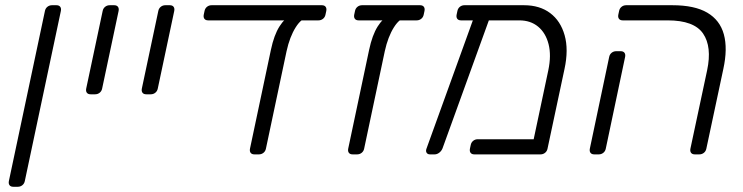

<svg xmlns="http://www.w3.org/2000/svg" viewBox="-20 -591 2846 735"><path d="M31 124Q21 124 16.5 118Q12 112 14 102L152 -549Q154 -559 161.5 -565Q169 -571 179 -571H196Q206 -571 210.5 -565Q215 -559 213 -549L75 102Q73 112 65.5 118Q58 124 48 124Z M327 -230Q317 -230 312.5 -236Q308 -242 310 -252L373 -549Q375 -559 382.5 -565Q390 -571 400 -571H417Q427 -571 431.5 -565Q436 -559 434 -549L371 -252Q369 -242 361.5 -236Q354 -230 344 -230Z M540 -230Q530 -230 525.5 -236Q521 -242 523 -252L586 -549Q588 -559 595.5 -565Q603 -571 613 -571H630Q640 -571 644.5 -565Q649 -559 647 -549L584 -252Q582 -242 574.5 -236Q567 -230 557 -230Z M954 0Q944 0 939.5 -6Q935 -12 937 -22L1017 -400Q1029 -457 1050 -490Q1071 -523 1088 -523H1160Q1135 -523 1112 -486.5Q1089 -450 1077 -395L998 -22Q996 -12 988.5 -6Q981 0 971 0ZM777 -513Q767 -513 762.5 -519Q758 -525 760 -535L763 -549Q765 -559 772.5 -565Q780 -571 790 -571H1212Q1222 -571 1226.5 -565Q1231 -559 1229 -549L1226 -535Q1224 -525 1216.5 -519Q1209 -513 1199 -513Z M1330 0Q1320 0 1315.5 -6Q1311 -12 1313 -22L1393 -400Q1405 -457 1426 -490Q1447 -523 1464 -523H1536Q1511 -523 1488 -486.5Q1465 -450 1453 -395L1374 -22Q1372 -12 1364.5 -6Q1357 0 1347 0ZM1353 -513Q1343 -513 1338.5 -519Q1334 -525 1336 -535L1339 -549Q1341 -559 1348.5 -565Q1356 -571 1366 -571H1588Q1598 -571 1602.5 -565Q1607 -559 1605 -549L1602 -535Q1600 -525 1592.5 -519Q1585 -513 1575 -513Z M1968 -513H1745Q1735 -513 1730.5 -519Q1726 -525 1728 -535L1731 -549Q1733 -559 1740.5 -565Q1748 -571 1758 -571H1986Q2046 -571 2086 -541Q2126 -511 2141.5 -456Q2157 -401 2141 -327L2076 -22Q2074 -12 2066.5 -6Q2059 0 2049 0H1796Q1786 0 1781.5 -6Q1777 -12 1779 -22L1782 -36Q1784 -46 1791.5 -52Q1799 -58 1809 -58H2023L2079 -322Q2091 -379 2080 -422Q2069 -465 2040 -489Q2011 -513 1968 -513ZM1626 0Q1617 0 1613 -6.5Q1609 -13 1613 -23L1797 -532Q1801 -542 1809.5 -547Q1818 -552 1826 -550L1842 -547Q1852 -546 1856 -539Q1860 -532 1855 -523L1674 -23Q1670 -13 1661.5 -6.5Q1653 0 1644 0Z M2640 0Q2630 0 2625.5 -6Q2621 -12 2623 -22L2687 -322Q2706 -412 2671.5 -462.5Q2637 -513 2536 -513H2364Q2354 -513 2349.5 -519Q2345 -525 2347 -535L2350 -549Q2352 -559 2359.5 -565Q2367 -571 2377 -571H2554Q2639 -571 2687.5 -542.5Q2736 -514 2751 -459.5Q2766 -405 2749 -327L2684 -22Q2682 -12 2674.5 -6Q2667 0 2657 0ZM2255 0Q2245 0 2240.5 -6Q2236 -12 2238 -22L2312 -373Q2314 -383 2321.5 -389Q2329 -395 2339 -395H2356Q2366 -395 2370.5 -389Q2375 -383 2373 -373L2299 -22Q2297 -12 2289.5 -6Q2282 0 2272 0Z"/></svg>

Font: Rubik Light
Style: Italic
Weight: 300
Italic angle: -12°
Designer: Hubert and Fischer
Foundry: Hubert and Fischer
Version: Version 2.300;gftools[0.9.30]